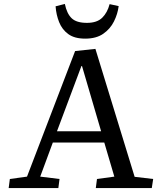

<svg xmlns="http://www.w3.org/2000/svg" viewBox="-20 -954 799 974"><path d="M464 -706 663 -57 757 -46 750 0H466L472 -46L560 -58L509 -231H248L184 -58L282 -46L276 0H24L30 -46L117 -58L361 -695ZM269 -288H493L396 -619H393ZM309 -934Q319 -885 343.5 -861.5Q368 -838 421 -838Q472 -838 498.5 -864Q525 -890 536 -933L582 -923Q577 -883 558 -845Q539 -807 503.5 -782.5Q468 -758 412 -758Q358 -758 326.5 -781Q295 -804 280 -841.5Q265 -879 262 -922Z"/></svg>

Font: Literata 7pt
Style: Italic
Weight: 400
Italic angle: -2°
Designer: Latin by Veronika Burian and Jose Scaglione. Greek by Irene Vlachou. Cyrillic by Vera Evstafieva
Foundry: TypeTogether
Version: Version 3.002